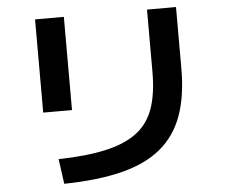

<svg xmlns="http://www.w3.org/2000/svg" viewBox="-56 -837 1111 950"><g transform="rotate(-5 500.0 -361.5)"><path d="M208 -74Q349 -77 445.5 -99Q542 -121 600 -166Q658 -211 683 -284Q708 -357 708 -464V-773H852V-467Q852 -331 817 -234Q782 -137 707 -75Q632 -13 513 17Q394 47 225 50ZM152 -310V-773H295V-310Z"/></g></svg>

Font: M PLUS 1 Thin
Style: Bold
Weight: 700
Version: Version 1.001